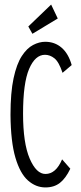

<svg xmlns="http://www.w3.org/2000/svg" viewBox="-20 -811 353 841"><path d="M179 10Q137 10 102.5 -20.5Q68 -51 47.5 -120.5Q27 -190 26 -308Q26 -406 39.5 -468.5Q53 -531 75.5 -565.5Q98 -600 125 -614Q152 -628 178 -628Q220 -628 250 -602Q280 -576 294 -526L254 -492Q238 -540 218.5 -555.5Q199 -571 177 -571Q134 -571 107.5 -509Q81 -447 81 -313Q81 -184 110 -116.5Q139 -49 179 -49Q225 -49 252 -113L288 -72Q268 -30 242.5 -10Q217 10 179 10ZM122 -663 104 -695 204 -791 233 -730Z"/></svg>

Font: Inconsolata ExtraCondensed Thin
Style: Regular
Weight: 100
Width: 2
Monospace: yes
Designer: Raph Levien, Cyreal, Brenton Simpson
Foundry: Raph Levien, Cyreal, Google
Version: Version 3.100; ttfautohint (v1.8.4.7-5d5b)